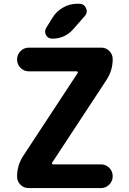

<svg xmlns="http://www.w3.org/2000/svg" viewBox="-20 -1004 673 1004"><path d="M254.9 -912.1Q275.4 -945.3 310.1 -964.8Q344.7 -984.4 383.8 -984.4H394.5Q418.9 -984.4 429.7 -961.9Q433.6 -953.1 433.6 -945.3Q433.6 -931.6 423.8 -920.9L363.3 -851.6Q319.3 -801.8 253.9 -801.8Q231.4 -801.8 220.7 -820.3Q215.8 -830.1 215.8 -838.9Q215.8 -848.6 221.7 -858.4ZM130.9 -754.9H509.8Q534.2 -754.9 551.8 -737.3Q569.3 -719.7 569.3 -695.3Q569.3 -634.8 536.1 -585L252 -152.3Q251 -150.4 252.4 -147.5Q253.9 -144.5 256.8 -144.5H507.8Q533.2 -144.5 551.3 -126.5Q569.3 -108.4 569.3 -82.5Q569.3 -56.6 551.3 -38.6Q533.2 -20.5 507.8 -20.5H128.9Q104.5 -20.5 86.9 -38.1Q69.3 -55.7 69.3 -80.1Q69.3 -140.6 102.5 -190.4L386.7 -623Q387.7 -625 386.2 -627.9Q384.8 -630.9 381.8 -630.9H130.9Q105.5 -630.9 87.4 -648.9Q69.3 -667 69.3 -692.9Q69.3 -718.8 87.4 -736.8Q105.5 -754.9 130.9 -754.9Z"/></svg>

Font: Gen Jyuu GothicX Bold
Style: Bold
Weight: 700
Designer: Ryoko NISHIZUKA (kana &amp; ideographs); Paul D. Hunt (Latin, Greek &amp; Cyrillic); Wenlong ZHANG (bopomofo); Sandoll C
Version: Version 1.058.20140828